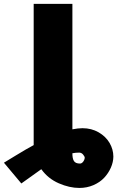

<svg xmlns="http://www.w3.org/2000/svg" viewBox="-135 -747 629 972"><path d="M231.5 -727.3V-92.3Q259.9 -98 282.7 -98Q328.1 -98 364.3 -77.1Q400.6 -56.1 419.6 -23.6Q438.6 8.9 438.9 45.5Q438.6 73.5 426.3 101.6Q414.1 129.6 392.6 152.7Q371.1 175.8 338.1 190.2Q305 204.5 267 204.5Q216.6 204.5 162.5 180.9Q108.3 157.3 74.2 109.7Q73.9 110.1 73.3 110.4Q72.8 110.8 72.4 110.8L-27 181.8L-115.1 76.7L-56.8 41.2Q-1.1 7.1 35.5 -12.4V-20.2V-22.7V-727.3ZM231.5 28.8Q231.2 55.4 239.3 68.2Q247.5 81 269.9 81Q278.8 81 286 71.6Q293.3 62.1 294 51.1Q293.3 44.4 285.3 35Q277.3 25.6 265.6 25.6Q248.6 25.6 231.5 28.8Z"/></svg>

Font: Karasuma Gothic
Style: Black
Weight: 900
Designer: Rasmus Andersson / Ryoko Nishizuka
Foundry: Genbu
Version: Version 1.00